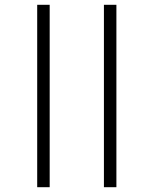

<svg xmlns="http://www.w3.org/2000/svg" viewBox="-20 -780 640 800"><path d="M135 0V-760H187V0ZM413 0V-760H465V0Z"/></svg>

Font: Noto Sans Mono Light
Style: Regular
Weight: 300
Designer: Monotype Design Team
Foundry: Monotype Imaging Inc.
Version: Version 2.014; ttfautohint (v1.8.4.7-5d5b)